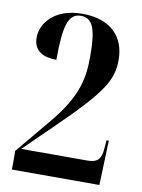

<svg xmlns="http://www.w3.org/2000/svg" viewBox="-83 -781 621 839"><g transform="rotate(10 228.0 -362.0)"><path d="M29 0H417L424 -198H414L411 -163C408 -112 391 -96 345 -96H53L174 -214C368 -402 405 -462 405 -552C405 -654 342 -724 214 -724C92 -724 35 -651 35 -587C35 -524 84 -506 137 -506C137 -659 154 -714 210 -714C262 -714 280 -667 280 -550C280 -453 269 -369 154 -233L29 -83Z"/></g></svg>

Font: Noto Serif Display ExtraCondensed
Style: Bold
Weight: 700
Width: 2
Designer: Monotype Design Team
Foundry: Monotype Imaging Inc.
Version: Version 2.009